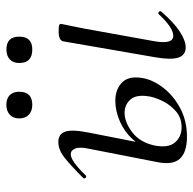

<svg xmlns="http://www.w3.org/2000/svg" viewBox="-22 -578 613 609"><g transform="rotate(-90 284.5 -273.5)"><path d="M438.6 9Q414.4 9 406.5 -13.9Q398.6 -36.8 407.2 -86.6L457.8 -378.8Q460 -394 489.8 -394Q505 -394 509.1 -392.2Q513.2 -390.4 513.2 -387.6Q513.2 -384.4 508.1 -361.2Q503 -338 498.2 -312L458 -89Q448.2 -30.4 475.4 -30.4Q501.2 -30.4 543.6 -76Q547.6 -80 551.6 -75.5Q555.6 -71 551.6 -67.8Q518 -28.8 489.1 -9.9Q460.2 9 438.6 9ZM155.4 13Q105.6 13 85.2 -9.8Q64.8 -32.6 75 -82L117 -297Q123.6 -326.8 117.9 -341.2Q112.2 -355.6 99.6 -355.6Q88.8 -355.6 71.8 -343.4Q54.8 -331.2 33 -308.4Q29 -304.4 25 -308.5Q21 -312.6 25 -316.6Q61.6 -353.2 87.4 -374.1Q113.2 -395 138.8 -395Q163.6 -395 171.3 -373.3Q179 -351.6 168.6 -299.4L127.8 -91.4Q118.8 -46.6 136.9 -25.3Q155 -4 185.4 -4Q215.6 -4 236.6 -22.5Q257.6 -41 269.7 -66.7Q281.8 -92.4 284 -112.4Q289 -149.6 272.5 -167.2Q256 -184.8 231.2 -184.8Q201.6 -184.8 169.9 -160.9Q138.2 -137 127.8 -91.4L114.2 -92.4Q121.8 -130.6 146 -157.7Q170.2 -184.8 203.6 -199.5Q237 -214.2 269.6 -214.2Q304.8 -214.2 326.7 -193.6Q348.6 -173 341.8 -130Q336.6 -96 311.3 -63Q286 -30 246 -8.5Q206 13 155.4 13ZM256.4 -477.6Q237 -477.6 225.2 -488.5Q213.4 -499.4 213.4 -519Q213.4 -538.2 225.2 -549Q237 -559.8 256.4 -559.8Q276.6 -559.8 287.3 -549Q298 -538.2 298 -519Q298 -477.6 256.4 -477.6ZM432 -477.6Q389.2 -477.6 389.2 -519Q389.2 -538.2 400.5 -548.9Q411.8 -559.6 432 -559.6Q472.8 -559.6 472.8 -519Q472.8 -477.6 432 -477.6Z"/></g></svg>

Font: Cormorant Garamond Light
Style: Italic
Weight: 300
Italic angle: -10°
Designer: Christian Thalmann (Catharsis Fonts)
Foundry: Catharsis Fonts
Version: Version 4.001